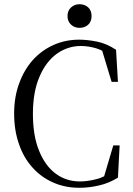

<svg xmlns="http://www.w3.org/2000/svg" viewBox="-20 -874 630 910"><path d="M356 16Q403 16 449 5Q495 -5 539 -32L547 -185H517L469 -23L519 -33V-68Q479 -35 437 -25Q395 -14 359 -14Q294 -14 244 -51Q194 -88 165 -160Q136 -231 136 -334Q136 -438 167 -510Q197 -581 249 -619Q301 -656 363 -656Q399 -656 436 -645Q473 -634 514 -601L511 -637L460 -648L509 -486H539L530 -638Q485 -668 439 -677Q393 -686 356 -686Q290 -686 234 -661Q178 -636 136 -590Q94 -543 71 -479Q47 -415 47 -336Q47 -256 70 -191Q92 -126 134 -80Q175 -34 232 -9Q288 16 356 16ZM357 -742Q381 -742 398 -757Q414 -772 414 -798Q414 -824 398 -839Q381 -854 357 -854Q333 -854 317 -839Q300 -824 300 -798Q300 -772 317 -757Q333 -742 357 -742Z"/></svg>

Font: Source Serif 4 48pt
Style: Regular
Weight: 400
Designer: Frank Grie√ühammer
Foundry: Adobe Systems Incorporated
Version: Version 4.004;hotconv 1.0.116;makeotfexe 2.5.65601